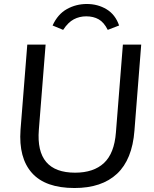

<svg xmlns="http://www.w3.org/2000/svg" viewBox="-20 -936 773 964"><path d="M354 8Q208 8 140.5 -67.5Q73 -143 83 -284L117 -712H209L175 -284Q158 -69 357 -69Q450 -69 502 -117.5Q554 -166 562 -271L597 -712H689L655 -280Q644 -135 567.5 -63.5Q491 8 354 8ZM416 -916Q471 -916 515 -889.5Q559 -863 578 -808L521 -786Q502 -824 475.5 -839Q449 -854 413 -854Q379 -854 350.5 -839Q322 -824 297 -786L244 -808Q270 -865 316 -890.5Q362 -916 416 -916Z"/></svg>

Font: Muli Medium
Style: Italic
Weight: 500
Italic angle: -4.541°
Designer: Vernon Adams
Foundry: Vernon Adams
Version: Version 2.100; ttfautohint (v1.8.1.43-b0c9)